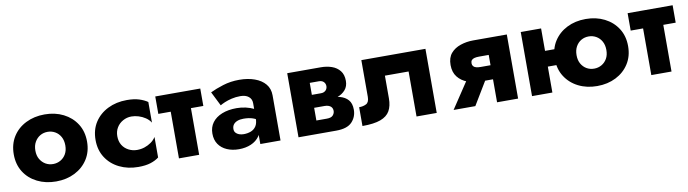

<svg xmlns="http://www.w3.org/2000/svg" viewBox="-29 -910 4863 1357"><g transform="rotate(-10 2403.0 -231.5)"><path d="M32 -230Q32 -158 66 -104Q100 -50 160 -20Q220 10 295 10Q370 10 429.5 -20Q489 -50 523.5 -104Q558 -158 558 -230Q558 -303 523.5 -357Q489 -411 429.5 -441Q370 -471 295 -471Q220 -471 160 -441Q100 -411 66 -357Q32 -303 32 -230ZM187 -230Q187 -266 202 -292Q217 -318 241 -332Q265 -346 295 -346Q324 -346 348.5 -332Q373 -318 387.5 -292Q402 -266 402 -230Q402 -194 387.5 -168.5Q373 -143 348.5 -129Q324 -115 295 -115Q265 -115 241 -129Q217 -143 202 -168.5Q187 -194 187 -230Z M775 -230Q775 -264 791 -291Q807 -318 835.5 -334Q864 -350 897 -350Q922 -350 948 -342Q974 -334 996.5 -319Q1019 -304 1033 -282V-430Q1009 -447 973 -458.5Q937 -470 885 -470Q809 -470 748.5 -440Q688 -410 653.5 -356.5Q619 -303 619 -230Q619 -158 653.5 -104Q688 -50 748.5 -20Q809 10 885 10Q937 10 973 -1.5Q1009 -13 1033 -32V-179Q1019 -157 997.5 -142Q976 -127 950.5 -118.5Q925 -110 897 -110Q864 -110 835.5 -125Q807 -140 791 -166.5Q775 -193 775 -230Z M1088 -460V-335H1411V-460ZM1177 -440V0H1322V-440Z M1592 -137Q1592 -156 1601.5 -169Q1611 -182 1629.5 -189.5Q1648 -197 1674 -197Q1713 -197 1740.5 -187.5Q1768 -178 1794 -159V-230Q1784 -241 1760.5 -252.5Q1737 -264 1705.5 -271.5Q1674 -279 1639 -279Q1579 -279 1534 -261Q1489 -243 1464.5 -210Q1440 -177 1440 -131Q1440 -86 1461.5 -54.5Q1483 -23 1521 -6.5Q1559 10 1607 10Q1655 10 1693.5 -6.5Q1732 -23 1754.5 -54.5Q1777 -86 1777 -130L1761 -186Q1761 -149 1747 -128Q1733 -107 1709.5 -98Q1686 -89 1658 -89Q1640 -89 1625 -94.5Q1610 -100 1601 -110.5Q1592 -121 1592 -137ZM1533 -318Q1544 -325 1566 -334.5Q1588 -344 1617.5 -351Q1647 -358 1680 -358Q1718 -358 1739.5 -340.5Q1761 -323 1761 -294V0H1906V-324Q1906 -372 1878.5 -405Q1851 -438 1802.5 -455.5Q1754 -473 1692 -473Q1630 -473 1575.5 -456Q1521 -439 1482 -420Z M2122 -240V-186H2255Q2271 -186 2282 -182Q2293 -178 2299.5 -172Q2306 -166 2309 -158Q2312 -150 2312 -141Q2312 -124 2299.5 -109.5Q2287 -95 2255 -95H2122V0H2306Q2385 0 2419.5 -36.5Q2454 -73 2454 -125Q2454 -170 2432 -195Q2410 -220 2372 -230Q2334 -240 2286 -240ZM2122 -220H2276Q2319 -220 2354.5 -232.5Q2390 -245 2412 -270.5Q2434 -296 2434 -335Q2434 -380 2412 -407.5Q2390 -435 2354.5 -447.5Q2319 -460 2276 -460H2122V-365H2245Q2268 -365 2280 -352.5Q2292 -340 2292 -322Q2292 -314 2289 -306Q2286 -298 2280 -292Q2274 -286 2265.5 -282.5Q2257 -279 2245 -279H2122ZM2035 -460V0H2180V-460Z M3027 -460H2567V-197Q2567 -158 2545.5 -146.5Q2524 -135 2494 -135V0Q2577 0 2624.5 -17.5Q2672 -35 2692 -70.5Q2712 -106 2712 -160V-323H2882V0H3027Z M3304 0 3430 -209H3287L3148 0ZM3611 0V-460H3460V0ZM3512 -266H3390Q3371 -266 3357.5 -269.5Q3344 -273 3337 -281.5Q3330 -290 3330 -303Q3330 -317 3337 -325Q3344 -333 3357.5 -336.5Q3371 -340 3390 -340H3512V-460H3369Q3322 -460 3278.5 -445.5Q3235 -431 3208.5 -400Q3182 -369 3182 -316Q3182 -264 3208.5 -230.5Q3235 -197 3278.5 -181Q3322 -165 3369 -165H3512Z M3758 -186H4028V-299H3758ZM3711 -460V0H3857V-460ZM3915 -230Q3915 -158 3949.5 -104Q3984 -50 4043.5 -20Q4103 10 4178 10Q4253 10 4312.5 -20Q4372 -50 4406.5 -104Q4441 -158 4441 -230Q4441 -303 4406.5 -357Q4372 -411 4312.5 -441Q4253 -471 4178 -471Q4103 -471 4043.5 -441Q3984 -411 3949.5 -357Q3915 -303 3915 -230ZM4071 -230Q4071 -266 4085.5 -292Q4100 -318 4124 -332Q4148 -346 4178 -346Q4207 -346 4231.5 -332Q4256 -318 4270.5 -292Q4285 -266 4285 -230Q4285 -194 4270.5 -168.5Q4256 -143 4231.5 -129Q4207 -115 4178 -115Q4148 -115 4124 -129Q4100 -143 4085.5 -168.5Q4071 -194 4071 -230Z M4478 -460V-335H4801V-460ZM4567 -440V0H4712V-440Z"/></g></svg>

Font: Glinicke Jost Bold
Style: Bold
Weight: 700
Version: Version 3.710